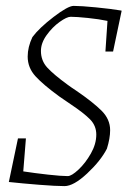

<svg xmlns="http://www.w3.org/2000/svg" viewBox="-20 -624 433 652"><path d="M392 -587H393L364 -449H338L345 -553Q317 -559 278.5 -563Q240 -567 220 -567Q207 -567 182.5 -549.5Q158 -532 138.5 -505Q119 -478 119 -451Q119 -418 140.5 -394.5Q162 -371 210 -336Q225 -325 239 -316Q296 -277 325 -248Q354 -219 354 -182Q354 -154 343 -119Q322 -78 276 -35Q230 8 199 8Q170 8 113 3.5Q56 -1 10 -6L41 -154H68L59 -42Q98 -36 143 -31Q188 -26 210 -26Q223 -26 246.5 -48Q270 -70 288.5 -102.5Q307 -135 307 -167Q307 -197 286 -218.5Q265 -240 220 -270L182 -296Q127 -336 100.5 -365Q74 -394 74 -432Q74 -464 90 -498Q113 -529 162 -566.5Q211 -604 230 -604Q255 -604 306 -599Q357 -594 393 -588Z"/></svg>

Font: Grenze ExtraLight
Style: Italic
Weight: 275
Italic angle: -10°
Designer: Renata Polastri
Foundry: Omnibus-Type
Version: Version 1.002; ttfautohint (v1.8)